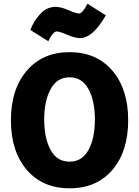

<svg xmlns="http://www.w3.org/2000/svg" viewBox="-20 -995 752 1038"><path d="M356 23Q210 23 124.5 -77Q39 -177 39 -345Q39 -513 125 -613Q211 -713 356 -713Q502 -713 587.5 -613Q673 -513 673 -345Q673 -177 588 -77Q503 23 356 23ZM493 -349Q493 -449 458.5 -513Q424 -577 356 -577Q288 -577 253.5 -513Q219 -449 219 -349Q219 -248 253.5 -184.5Q288 -121 356 -121Q424 -121 458.5 -184.5Q493 -248 493 -349ZM412 -789Q385 -789 343.5 -807Q302 -825 287 -825Q266 -825 241 -772L144 -833Q162 -881 197.5 -919.5Q233 -958 281 -958Q309 -958 350.5 -940Q392 -922 407 -922Q426 -922 453 -975L552 -912Q482 -789 412 -789Z"/></svg>

Font: Repo
Style: ExtraBold
Weight: 800
Designer: Stefan Peev
Foundry: Context Ltd
Version: Version 001.000